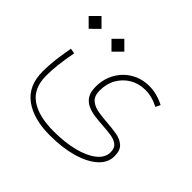

<svg xmlns="http://www.w3.org/2000/svg" viewBox="-149 -604 1011 1011"><g transform="rotate(45 356.5 -98.5)"><path d="M630.9 -305.2Q602.1 -320.3 573.5 -327.4Q544.9 -334.5 517.6 -334.5Q476.6 -334.5 440.7 -319.6Q404.8 -304.7 377.9 -277.6Q351.1 -250.5 335.7 -213.6Q320.3 -176.8 320.3 -132.8Q320.3 -92.3 335.2 -69.1Q350.1 -45.9 375 -34.7Q399.9 -23.4 430.2 -19.5Q460.4 -15.6 491.2 -13.7Q524.9 -11.7 554.4 -7.3Q584 -2.9 602.3 11.2Q620.6 25.4 620.6 56.2Q620.6 96.7 582.5 127.2Q544.4 157.7 478.8 174.3Q413.1 190.9 330.1 190.9Q216.8 190.9 156 147.5Q95.2 104 95.2 12.7Q95.2 -29.3 99.9 -70.3Q104.5 -111.3 116.2 -176.3L86.9 -181.2Q79.6 -139.2 75 -106.7Q70.3 -74.2 68.4 -46.4Q66.4 -18.6 66.4 10.3Q66.4 114.3 137 167.2Q207.5 220.2 332.5 220.2Q423.3 220.2 495.1 200Q566.9 179.7 608.4 142.8Q649.9 106 649.9 56.6Q649.9 13.2 627.7 -6.6Q605.5 -26.4 570.3 -32.5Q535.2 -38.6 497.1 -41Q460 -43.5 426.3 -49.3Q392.6 -55.2 371.1 -73.7Q349.6 -92.3 349.6 -132.8Q349.6 -183.6 372.1 -222.4Q394.5 -261.2 432.6 -283.2Q470.7 -305.2 517.6 -305.2Q568.4 -305.2 618.2 -278.8ZM31.2 -369.1 79.1 -321.3 127 -369.1 79.1 -417ZM201.2 -369.1 249 -321.3 296.9 -369.1 249 -417Z"/></g></svg>

Font: Estedad VF
Style: Regular
Weight: 100
Designer: Amin Abedi
Version: Version 7.3